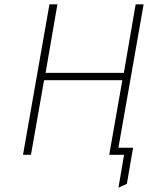

<svg xmlns="http://www.w3.org/2000/svg" viewBox="-20 -720 697 893"><path d="M531 153 557 0H506L512 -33H599L570 135ZM87 0 210 -700H247L192 -381H556L611 -700H648L525 0H488L549 -347H185L124 0Z"/></svg>

Font: Overpass Thin
Style: Italic
Weight: 250
Italic angle: -10°
Designer: Delve Withrington, Dave Bailey, Thomas Jockin
Foundry: Delve Fonts LLC
Version: Version 4.000